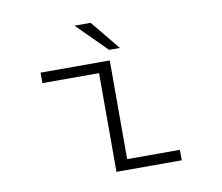

<svg xmlns="http://www.w3.org/2000/svg" viewBox="-76 -774 1002 866"><g transform="rotate(-10 425.0 -341.0)"><path d="M502 -547.5H452.5L317.5 -682H391.5ZM447 -48H688.5V0H389.5V-452H130V-500H447Z"/></g></svg>

Font: League Mono Wide UltraLight
Style: Regular
Weight: 200
Width: 8
Designer: Tyler Finck
Foundry: The League of Moveable Type / Tyler Finck
Version: Version 2.210